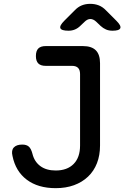

<svg xmlns="http://www.w3.org/2000/svg" viewBox="-20 -970 647 1000"><path d="M45 -158Q38 -187 52 -202Q66 -217 96 -217Q118 -217 130 -206.5Q142 -196 149 -169Q159 -128 190 -105Q221 -82 270 -82Q330 -82 363.5 -116Q397 -150 397 -212V-584Q397 -606 386.5 -616.5Q376 -627 355 -627H218Q192 -627 179.5 -639.5Q167 -652 167 -678Q167 -705 179.5 -717.5Q192 -730 218 -730H412Q457 -730 479 -708Q501 -686 501 -641V-212Q501 -161 485 -120Q469 -79 438.5 -50Q408 -21 365.5 -5.5Q323 10 270 10Q178 10 119.5 -34Q61 -78 45 -158ZM337 -810Q300 -810 294.5 -823Q289 -836 315 -862L369 -916Q386 -934 406 -942Q426 -950 450 -950Q474 -950 494.5 -942Q515 -934 532 -916L587 -861Q612 -836 606.5 -823Q601 -810 566 -810Q547 -810 532 -816.5Q517 -823 504 -835L481 -857Q466 -871 450.5 -871Q435 -871 420 -856L399 -836Q386 -823 370.5 -816.5Q355 -810 337 -810Z"/></svg>

Font: Maple Mono Normal NL Medium
Style: Regular
Weight: 500
Monospace: yes
Designer: subframe7536
Version: Version 7.000